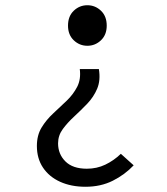

<svg xmlns="http://www.w3.org/2000/svg" viewBox="-20 -518 640 734"><path d="M307 196Q252 196 210 177Q168 158 144.5 123Q121 88 121 40Q121 -1 139 -30.5Q157 -60 183.5 -84.5Q210 -109 235 -133Q260 -157 275 -186Q290 -215 285 -254H358Q365 -211 351.5 -179Q338 -147 313.5 -121.5Q289 -96 263.5 -72.5Q238 -49 220 -24.5Q202 0 202 30Q202 71 230 99Q258 127 312 127Q350 127 382.5 111.5Q415 96 442 70L491 114Q457 150 411 173Q365 196 307 196ZM314 -343Q284 -343 262 -364Q240 -385 240 -420Q240 -456 262 -477Q284 -498 314 -498Q344 -498 366 -477Q388 -456 388 -420Q388 -385 366 -364Q344 -343 314 -343Z"/></svg>

Font: Source Code Variable
Style: Regular
Weight: 400
Monospace: yes
Designer: Paul D. Hunt, Teo Tuominen
Foundry: Adobe Systems Incorporated
Version: Version 1.010;hotconv 1.0.106;makeotfexe 2.5.65593